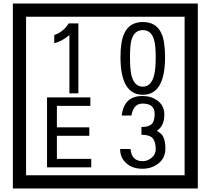

<svg xmlns="http://www.w3.org/2000/svg" viewBox="-20 -980 1195 1090"><path d="M1103 90H53V-960H1103ZM1028 15V-885H128V15ZM425 -450H374V-781Q328 -743 288 -735V-781Q339 -798 370 -847H425ZM917 -656Q917 -442 791 -442Q664 -442 664 -656Q664 -744 685 -789Q714 -855 791 -855Q868 -855 897 -789Q917 -745 917 -656ZM864 -656Q864 -723 855 -752Q840 -809 791 -809Q742 -809 726 -752Q718 -723 718 -656Q718 -587 726 -553Q742 -488 791 -488Q839 -488 855 -554Q864 -587 864 -656ZM498 -30H247V-427H493V-379H303V-257H487V-209H303V-78H498ZM919 -136Q919 -84 880.5 -53Q842 -22 789 -22Q734 -22 700 -51Q662 -82 662 -134H721Q727 -65 790 -65Q818 -65 841 -84.5Q864 -104 864 -132Q864 -177 846 -196Q828 -215 783 -215V-259Q825 -259 841.5 -276Q858 -293 858 -334Q858 -392 789 -392Q738 -392 726 -324H671Q684 -435 788 -435Q839 -435 874 -409Q913 -380 913 -330Q913 -265 871 -238Q895 -222 903 -210Q919 -185 919 -136Z"/></svg>

Font: Unicode BMP Fallback SIL
Style: Regular
Weight: 400
Foundry: NRSI, SIL International
Version: Version 5.1 Based on Unicode 5.1